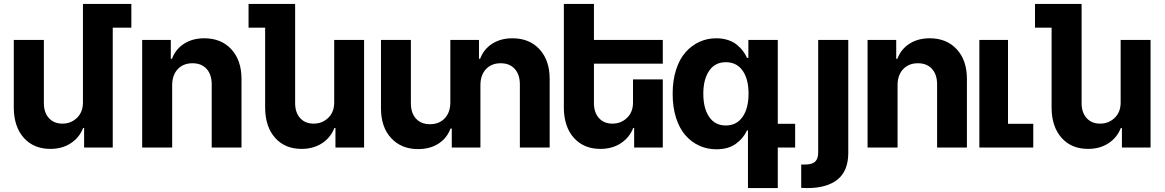

<svg xmlns="http://www.w3.org/2000/svg" viewBox="-20 -747 5900 972"><path d="M645 -727.1V-606.9H550.8V0H405.8V-99.1H400.9Q381.8 -50.3 338.1 -21.7Q294.4 6.8 234.9 6.8Q151.4 6.8 101.3 -48.3Q51.3 -103.5 49.8 -198.2V-544.9H202.1V-225.1Q202.1 -177.2 227.5 -149.2Q252.9 -121.1 295.9 -121.1Q338.9 -121.1 369.4 -150.1Q399.9 -179.2 399.9 -228V-231.9V-727.1Z M851.6 -314.9V0H699.7V-544.9H844.7V-449.2H850.6Q868.7 -498 911.6 -525.6Q954.6 -553.2 1014.6 -553.2Q1099.6 -553.2 1151.1 -497.6Q1202.6 -441.9 1202.6 -347.2V0H1051.8V-319.8Q1051.8 -369.6 1025.9 -398.2Q1000 -426.8 954.6 -426.8Q908.2 -426.8 879.9 -397Q851.6 -367.2 851.6 -314.9Z M1671.9 -231.9V-544.9H1823.2V0H1678.2V-99.1H1672.9Q1653.8 -50.3 1610.1 -21.7Q1566.4 6.8 1506.8 6.8Q1423.3 6.8 1373.5 -48.3Q1323.7 -103.5 1322.3 -198.2V-606.9H1238.3V-727.1H1474.1V-225.1Q1474.1 -177.2 1499.5 -149.2Q1524.9 -121.1 1567.9 -121.1Q1610.8 -121.1 1641.4 -150.1Q1671.9 -179.2 1671.9 -228Z M2412.1 0H2267.1V-96.2H2260.7Q2242.7 -47.4 2199.7 -19.8Q2156.7 7.8 2096.7 7.8Q2011.7 7.8 1960.2 -47.9Q1908.7 -103.5 1908.7 -198.2V-544.9H2060.1V-225.1Q2060.1 -174.8 2085.9 -146.5Q2111.8 -118.2 2156.7 -118.2Q2203.1 -118.2 2231.4 -147.9Q2259.8 -177.7 2259.8 -230V-544.9H2404.8V-449.2H2410.6Q2428.7 -498 2471.7 -525.6Q2514.6 -553.2 2574.7 -553.2Q2659.7 -553.2 2711.2 -497.6Q2762.7 -441.9 2762.7 -347.2V0H2611.8V-319.8Q2611.8 -369.6 2585.9 -398.2Q2560.1 -426.8 2514.6 -426.8Q2468.3 -426.8 2440.2 -397Q2412.1 -367.2 2412.1 -314.9Z M3335.4 -544.9V-424.8H2986.8V-225.1Q2986.8 -177.2 3012.2 -149.2Q3037.6 -121.1 3080.6 -121.1Q3123.5 -121.1 3154.1 -150.1Q3184.6 -179.2 3184.6 -228V-231.9V-345.2H3335.4V0H3190.4V-99.1H3185.5Q3166.5 -50.3 3122.8 -21.7Q3079.1 6.8 3019.5 6.8Q2936 6.8 2886 -48.3Q2835.9 -103.5 2834.5 -198.2V-727.1H2986.8V-544.9Z M3917.5 205.1H3766.6V-86.9H3761.7Q3743.7 -46.9 3705.3 -19Q3667 8.8 3606.4 8.8Q3560.1 8.8 3520 -9.5Q3480 -27.8 3449.7 -62.5Q3419.4 -97.2 3402.3 -151.1Q3385.3 -205.1 3385.3 -272Q3385.3 -340.3 3402.8 -394.5Q3420.4 -448.7 3450.9 -482.9Q3481.4 -517.1 3521 -535.2Q3560.5 -553.2 3606.4 -553.2Q3638.7 -553.2 3665.8 -544.2Q3692.9 -535.2 3711.2 -519.8Q3729.5 -504.4 3741.5 -488.5Q3753.4 -472.7 3761.7 -454.1H3768.6V-544.9H3917.5V-120.1H4005.4V0H3917.5ZM3769.5 -272.9Q3769.5 -346.7 3739.5 -389.4Q3709.5 -432.1 3654.3 -432.1Q3599.6 -432.1 3570.1 -388.7Q3540.5 -345.2 3540.5 -272.9Q3540.5 -198.7 3570.1 -155.3Q3599.6 -111.8 3654.3 -111.8Q3709 -111.8 3739.3 -155.3Q3769.5 -198.7 3769.5 -272.9Z M4122.1 24.9V-544.9H4274.4V26.9Q4274.4 117.7 4220.5 161.4Q4166.5 205.1 4067.4 205.1Q4062 205.1 4052.2 204.6Q4042.5 204.1 4036.1 204.1V85.9H4056.2Q4091.8 85.9 4106.9 71Q4122.1 56.2 4122.1 24.9Z M4523.9 -314.9V0H4372.1V-544.9H4517.1V-449.2H4522.9Q4541 -498 4584 -525.6Q4627 -553.2 4687 -553.2Q4772 -553.2 4823.5 -497.6Q4875 -441.9 4875 -347.2V0H4724.1V-319.8Q4724.1 -369.6 4698.2 -398.2Q4672.4 -426.8 4627 -426.8Q4580.6 -426.8 4552.2 -397Q4523.9 -367.2 4523.9 -314.9Z M5210.9 0H4938V-544.9H5083V-120.1H5210.9Z M5653.3 -231.9V-544.9H5804.7V0H5659.7V-99.1H5654.3Q5635.3 -50.3 5591.6 -21.7Q5547.9 6.8 5488.3 6.8Q5404.8 6.8 5355 -48.3Q5305.2 -103.5 5303.7 -198.2V-606.9H5219.7V-727.1H5455.6V-225.1Q5455.6 -177.2 5481 -149.2Q5506.3 -121.1 5549.3 -121.1Q5592.3 -121.1 5622.8 -150.1Q5653.3 -179.2 5653.3 -228Z"/></svg>

Font: Telcell.Market
Style: Bold
Weight: 700
Designer: Rasmus Andersson, Sedrak Mkrtchyan
Version: Version 3.019;git-0a5106e0b